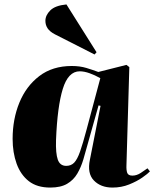

<svg xmlns="http://www.w3.org/2000/svg" viewBox="-20 -833 697 867"><path d="M551 -87Q550 -65 554.5 -52.5Q559 -40 578 -40Q597 -40 615.5 -52Q634 -64 646 -73L657 -59Q648 -49 623 -31.5Q598 -14 563 0Q528 14 488 14Q435 14 404 -18Q373 -50 386 -112L434 -355L425 -357L377 -186Q367 -149 356.5 -113.5Q346 -78 329 -49Q312 -20 283 -3Q254 14 207 14Q147 14 110 -15Q73 -44 55 -94Q37 -144 37 -206Q37 -295 67.5 -369.5Q98 -444 157.5 -489.5Q217 -535 304 -535Q341 -535 370.5 -526Q400 -517 424 -508L551 -540L564 -530ZM279 -84Q301 -84 315 -98.5Q329 -113 341.5 -148.5Q354 -184 371 -248L433 -480Q408 -494 384 -502.5Q360 -511 340 -511Q288 -511 263.5 -431.5Q239 -352 233 -201Q231 -140 241 -112Q251 -84 279 -84ZM416 -597 407 -587 228 -678Q205 -690 195 -705Q185 -720 185 -739Q185 -764 207 -786Q229 -808 280 -813Z"/></svg>

Font: Literata 72pt ExtraBold
Style: Italic
Weight: 800
Italic angle: -2°
Designer: Latin by Veronika Burian and Jose Scaglione. Greek by Irene Vlachou. Cyrillic by Vera Evstafieva
Foundry: TypeTogether
Version: Version 3.002